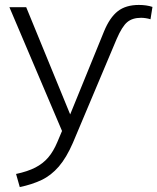

<svg xmlns="http://www.w3.org/2000/svg" viewBox="-20 -530 637 777"><path d="M60 227 45 174Q92 164 123 148Q154 132 175 107.5Q196 83 212 45L231 0L18 -501H86L264 -67L401 -403Q424 -459 456.5 -484.5Q489 -510 542 -510Q573 -510 597 -502L589 -452Q580 -455 569.5 -456.5Q559 -458 551 -458Q516 -458 495 -440.5Q474 -423 452 -372L275 48Q249 108 218 144Q187 180 148 198.5Q109 217 60 227Z"/></svg>

Font: Winston Light
Style: Regular
Weight: 300
Designer: Original fonts by Vernon Adams / Changes by Cristiano Sobral
Foundry: Original fonts by Vernon Adams / Changes by Cristiano Sobral
Version: Version 2.503;July 17, 2020;FontCreator 13.0.0.2655 64-bit